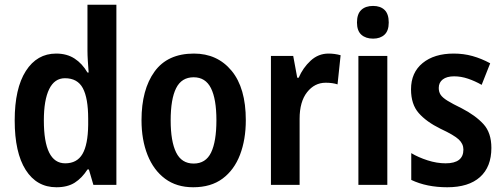

<svg xmlns="http://www.w3.org/2000/svg" viewBox="-20 -780 2127 810"><path d="M218 10Q135 10 88.5 -63Q42 -136 42 -272Q42 -407 89 -480.5Q136 -554 217 -554Q262 -554 294.5 -533Q327 -512 349 -474H354Q352 -499 350.5 -523.5Q349 -548 349 -566V-760H471V0H374L355 -65H349Q326 -29 295.5 -9.5Q265 10 218 10ZM255 -91Q305 -91 328 -130.5Q351 -170 352 -253V-279Q352 -366 329.5 -408Q307 -450 254 -450Q210 -450 187.5 -404Q165 -358 165 -272Q165 -91 255 -91Z M1017 -273Q1017 -191 992.5 -127Q968 -63 919 -26.5Q870 10 795 10Q725 10 676.5 -26Q628 -62 602.5 -126Q577 -190 577 -273Q577 -402 632 -478Q687 -554 798 -554Q897 -554 957 -481.5Q1017 -409 1017 -273ZM700 -272Q700 -184 723 -137Q746 -90 797 -90Q848 -90 870.5 -136.5Q893 -183 893 -273Q893 -362 870 -408Q847 -454 797 -454Q746 -454 723 -408Q700 -362 700 -272Z M1366 -554Q1392 -554 1417 -547L1404 -424Q1383 -431 1354 -431Q1307 -431 1275.5 -391Q1244 -351 1244 -279V0H1123V-544H1217L1234 -452H1240Q1258 -494 1290.5 -524Q1323 -554 1366 -554Z M1554 -755Q1585 -755 1602.5 -738Q1620 -721 1620 -685Q1620 -650 1602 -633.5Q1584 -617 1554 -617Q1523 -617 1504.5 -633.5Q1486 -650 1486 -685Q1486 -721 1504 -738Q1522 -755 1554 -755ZM1614 -544V0H1492V-544Z M2053 -156Q2053 -76 2005 -33Q1957 10 1867 10Q1780 10 1715 -21V-134Q1745 -116 1784 -103.5Q1823 -91 1860 -91Q1935 -91 1935 -149Q1935 -173 1915.5 -191.5Q1896 -210 1838 -237Q1779 -266 1746.5 -303Q1714 -340 1714 -403Q1714 -474 1763 -514Q1812 -554 1894 -554Q1936 -554 1973.5 -543.5Q2011 -533 2048 -513L2012 -422Q1984 -438 1954.5 -448Q1925 -458 1896 -458Q1865 -458 1848 -445Q1831 -432 1831 -409Q1831 -392 1839 -380Q1847 -368 1868 -355Q1889 -342 1928 -323Q1986 -293 2019.5 -256.5Q2053 -220 2053 -156Z"/></svg>

Font: Noto Sans Bengali Condensed SemiBold
Style: Regular
Weight: 600
Width: 3
Designer: Joana Ranito - Universal Thirst; Jelle Bosma - Monotype Design Team
Foundry: Universal Thirst ehf.
Version: Version 3.000; ttfautohint (v1.8.4.7-5d5b)